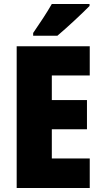

<svg xmlns="http://www.w3.org/2000/svg" viewBox="-20 -947 515 967"><path d="M431 -917V-927H241C216 -883 180 -829 147 -781V-767H269C320 -810 397 -882 431 -917ZM432 0V-149H241V-296H418V-443H241V-567H432V-714H64V0Z"/></svg>

Font: Noto Sans Armenian Condensed Black
Style: Regular
Weight: 900
Width: 3
Designer: Monotype Design Team
Foundry: Monotype Imaging Inc.
Version: Version 2.008